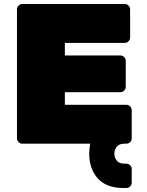

<svg xmlns="http://www.w3.org/2000/svg" viewBox="-20 -720 735 962"><path d="M603 100H613Q624 100 632 108Q640 116 640 127V195Q640 206 632 214Q624 222 613 222H599Q513 222 470 174Q427 126 427 50Q427 27 432 0H92Q81 0 73 -8Q65 -16 65 -27V-673Q65 -684 73 -692Q81 -700 92 -700H605Q616 -700 624 -692Q632 -684 632 -673V-532Q632 -521 624 -513Q616 -505 605 -505H305V-442H583Q594 -442 602 -434Q610 -426 610 -415V-285Q610 -274 602 -266Q594 -258 583 -258H305V-195H613Q624 -195 632 -187Q640 -179 640 -168V-27Q640 -16 632 -8Q624 0 613 0H603Q577 0 565 15.5Q553 31 553 50Q553 69 565 84.5Q577 100 603 100Z"/></svg>

Font: Rubik One
Style: Regular
Weight: 400
Designer: Hubert and Fischer with Elvire Volk Leonovitch
Foundry: Hubert and Fischer with Elvire Volk Leonovitch
Version: Version 1.001